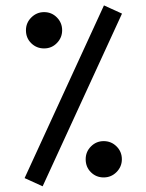

<svg xmlns="http://www.w3.org/2000/svg" viewBox="-20 -669 531 697"><path d="M357.4 -649.4 422.9 -619.6 134.8 7.3 69.3 -22.5ZM74.2 -559.1Q74.2 -586.4 93.8 -605.7Q113.3 -625 140.1 -625Q167.5 -625 186.5 -605.7Q205.6 -586.4 205.6 -559.1Q205.6 -532.2 186.5 -512.7Q167.5 -493.2 140.1 -493.2Q112.8 -493.2 93.5 -512Q74.2 -530.8 74.2 -559.1ZM291 -90.8Q291 -118.2 310.3 -137.5Q329.6 -156.7 356.4 -156.7Q383.8 -156.7 403.1 -137.5Q422.4 -118.2 422.4 -90.8Q422.4 -64 403.1 -44.4Q383.8 -24.9 356.4 -24.9Q329.1 -24.9 310.1 -43.7Q291 -62.5 291 -90.8Z"/></svg>

Font: Vazirmatn UI NL
Style: Regular
Weight: 400
Designer: Saber Rastikerdar
Foundry: Saber Rastikerdar
Version: Version 33.003